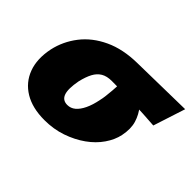

<svg xmlns="http://www.w3.org/2000/svg" viewBox="-98 -607 800 800"><g transform="rotate(45 302.0 -207.5)"><path d="M221 16Q150 16 103 -12.5Q56 -41 37 -92Q18 -143 32 -211Q45 -270 82.5 -318.5Q120 -367 182 -396Q244 -425 328 -426L604 -431L558 -289Q493 -294 429 -296Q365 -298 305 -298Q276 -298 257.5 -287Q239 -276 227.5 -254.5Q216 -233 208 -199Q198 -146 207 -121Q216 -96 244 -96Q264 -96 279.5 -109Q295 -122 307 -147Q319 -172 326 -208Q329 -220 331 -237.5Q333 -255 334.5 -272.5Q336 -290 336.5 -305Q337 -320 335 -327L409 -358Q438 -333 460.5 -306Q483 -279 493 -246Q503 -213 494 -169Q487 -135 464 -101.5Q441 -68 404.5 -42Q368 -16 321.5 0Q275 16 221 16Z"/></g></svg>

Font: Ysabeau Infant Black
Style: Italic
Weight: 900
Italic angle: -12°
Designer: Christian Thalmann (Catharsis Fonts)
Version: Version 2.001;gftools[0.9.30]; featfreeze: ss01,ss02,lnum